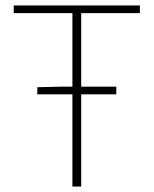

<svg xmlns="http://www.w3.org/2000/svg" viewBox="-20 -680 560 700"><path d="M116 -336V-362L200 -364H404V-336ZM244 0V-632H30V-660H490V-632H276V0Z"/></svg>

Font: Mada ExtraLight
Style: Regular
Weight: 250
Designer: Khaled Hosny
Version: Version 1.5